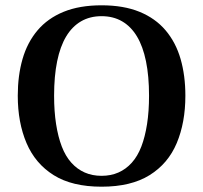

<svg xmlns="http://www.w3.org/2000/svg" viewBox="-20 -692 766 724"><path d="M363 12Q252 12 182.5 -31.5Q113 -75 80 -152.5Q47 -230 47 -331Q47 -407 65 -469.5Q83 -532 121.5 -577.5Q160 -623 220 -647.5Q280 -672 363 -672Q446 -672 506 -647.5Q566 -623 604.5 -577.5Q643 -532 661 -469.5Q679 -407 679 -331Q679 -230 646.5 -152.5Q614 -75 544 -31.5Q474 12 363 12ZM363 -29Q398 -29 426.5 -41.5Q455 -54 477 -78.5Q499 -103 513 -139.5Q527 -176 534.5 -224Q542 -272 542 -331Q542 -405 530.5 -461Q519 -517 496.5 -554.5Q474 -592 440.5 -611.5Q407 -631 363 -631Q319 -631 285.5 -611.5Q252 -592 229.5 -554.5Q207 -517 195.5 -461Q184 -405 184 -331Q184 -272 191.5 -224Q199 -176 213 -139.5Q227 -103 249 -78.5Q271 -54 299.5 -41.5Q328 -29 363 -29Z"/></svg>

Font: Frank Ruhl Libre Medium
Style: Regular
Weight: 500
Designer: Yanek Iontef
Foundry: Fontef
Version: Version 6.004